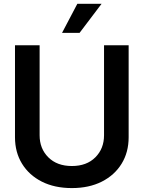

<svg xmlns="http://www.w3.org/2000/svg" viewBox="-20 -962 744 994"><path d="M352.1 11.7Q262.7 11.7 196.5 -21.7Q130.4 -55.2 94 -114.5Q57.6 -173.8 57.6 -251.5V-727.5H185.1V-261.7Q185.1 -192.4 230.2 -147.5Q275.4 -102.5 352.1 -102.5Q428.7 -102.5 473.6 -147.5Q518.6 -192.4 518.6 -261.7V-727.5H646V-251.5Q646 -173.8 609.6 -114.5Q573.2 -55.2 507.1 -21.7Q440.9 11.7 352.1 11.7ZM301.3 -792 380.4 -942.4H505.9L392.1 -792Z"/></svg>

Font: Inter Display SemiBold
Style: Regular
Weight: 600
Designer: Rasmus Andersson
Foundry: rsms
Version: Version 4.001;git-9221beed3